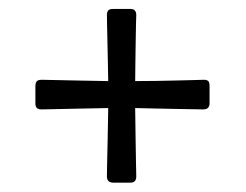

<svg xmlns="http://www.w3.org/2000/svg" viewBox="-20 -484 539 421"><path d="M228.5 -83.5Q214.4 -83.5 214.4 -97.2Q214.4 -97.2 214.8 -121.3Q215.3 -145.5 216.1 -180.4Q216.8 -215.3 217.3 -247.1Q186.5 -246.6 152.6 -245.8Q118.7 -245.1 95.2 -244.6Q71.8 -244.1 71.8 -244.1Q63 -244.1 60.3 -247.8Q57.6 -251.5 57.6 -257.3V-294.9Q57.6 -301.8 60.3 -305.4Q63 -309.1 71.8 -309.1Q71.8 -309.1 95 -308.6Q118.2 -308.1 151.9 -307.4Q185.5 -306.6 217.3 -306.2Q216.8 -334 216.1 -368.2Q215.3 -402.3 214.8 -427.5Q214.4 -452.6 214.4 -452.6Q214.4 -456.5 216.8 -460.4Q219.2 -464.4 228.5 -464.4H266.1Q278.8 -464.4 278.8 -450.7Q278.8 -450.7 278.3 -435.3Q277.8 -419.9 277.6 -396.7Q277.3 -373.5 276.9 -349.1Q276.4 -324.7 276.4 -306.2Q296.9 -306.2 322.5 -306.6Q348.1 -307.1 371.8 -307.6Q395.5 -308.1 411.1 -308.6Q426.8 -309.1 426.8 -309.1Q433.1 -309.1 436.3 -306.6Q439.5 -304.2 439.5 -294.9V-257.3Q439.5 -244.1 425.3 -244.1Q425.3 -244.1 409.2 -244.4Q393.1 -244.6 368.7 -245.1Q344.2 -245.6 319.1 -246.1Q293.9 -246.6 276.4 -247.1Q276.9 -215.8 277.3 -180.9Q277.8 -146 278.3 -121.6Q278.8 -97.2 278.8 -97.2Q278.8 -83.5 266.1 -83.5Z"/></svg>

Font: David Libre
Style: Regular
Weight: 400
Designer: Ismar David, J. Victor Gaultney, Annie Olsen and Meir Sadan
Foundry: Monotype Imaging Inc. & SIL International
Version: Version 1.100; ttfautohint (v1.8.4.7-5d5b)